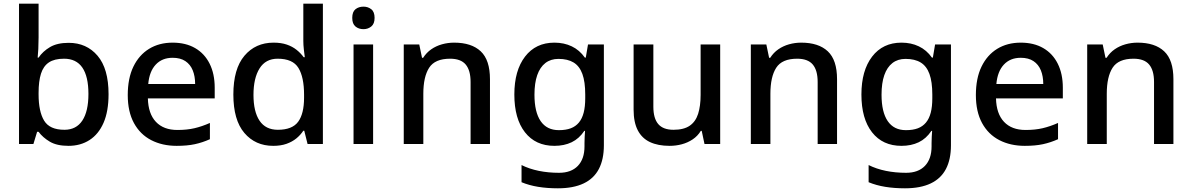

<svg xmlns="http://www.w3.org/2000/svg" viewBox="-20 -780 6456 1040"><path d="M189 -577Q189 -544 187.5 -514.5Q186 -485 184 -468H189Q212 -502 251 -525Q290 -548 352 -548Q449 -548 508.5 -478Q568 -408 568 -270Q568 -177 541 -115Q514 -53 465 -21.5Q416 10 351 10Q288 10 250 -12.5Q212 -35 189 -66H181L161 0H83V-760H189ZM327 -462Q275 -462 245 -442Q215 -422 202 -381Q189 -340 189 -277V-269Q189 -176 219 -126.5Q249 -77 329 -77Q393 -77 426 -127Q459 -177 459 -271Q459 -366 426 -414Q393 -462 327 -462Z M915 -549Q986 -549 1037 -519.5Q1088 -490 1115.5 -435Q1143 -380 1143 -305V-247H781Q783 -164 824.5 -120Q866 -76 941 -76Q993 -76 1033.5 -85.5Q1074 -95 1117 -114V-26Q1077 -8 1035.5 1Q994 10 937 10Q859 10 799 -21Q739 -52 705.5 -113.5Q672 -175 672 -265Q672 -356 702.5 -419Q733 -482 787.5 -515.5Q842 -549 915 -549ZM915 -467Q858 -467 823.5 -430Q789 -393 783 -325H1037Q1037 -367 1024 -399Q1011 -431 984 -449Q957 -467 915 -467Z M1460 10Q1363 10 1303.5 -60Q1244 -130 1244 -268Q1244 -407 1304 -478Q1364 -549 1462 -549Q1503 -549 1533.5 -538.5Q1564 -528 1586.5 -510Q1609 -492 1625 -470H1631Q1629 -484 1626 -510.5Q1623 -537 1623 -558V-760H1729V0H1646L1628 -72H1623Q1608 -49 1585.5 -30.5Q1563 -12 1532 -1Q1501 10 1460 10ZM1485 -77Q1563 -77 1595 -120.5Q1627 -164 1627 -251V-267Q1627 -362 1596.5 -412Q1566 -462 1484 -462Q1419 -462 1386 -409.5Q1353 -357 1353 -266Q1353 -175 1386 -126Q1419 -77 1485 -77Z M2001 -539V0H1895V-539ZM1949 -744Q1973 -744 1991 -730Q2009 -716 2009 -683Q2009 -651 1991 -636.5Q1973 -622 1949 -622Q1923 -622 1905.5 -636.5Q1888 -651 1888 -683Q1888 -716 1905.5 -730Q1923 -744 1949 -744Z M2440 -549Q2534 -549 2584 -502Q2634 -455 2634 -351V0H2529V-336Q2529 -399 2502.5 -430.5Q2476 -462 2418 -462Q2336 -462 2304.5 -413Q2273 -364 2273 -272V0H2167V-539H2251L2266 -467H2272Q2290 -495 2316 -513Q2342 -531 2374 -540Q2406 -549 2440 -549Z M2983 -549Q3035 -549 3077 -529Q3119 -509 3148 -468H3153L3165 -539H3251V7Q3251 83 3224 135Q3197 187 3141.5 213.5Q3086 240 3002 240Q2944 240 2895 232Q2846 224 2805 207V114Q2847 135 2898.5 145.5Q2950 156 3008 156Q3074 156 3110 118.5Q3146 81 3146 13V-5Q3146 -18 3147 -39.5Q3148 -61 3149 -71H3145Q3117 -29 3076.5 -9.5Q3036 10 2983 10Q2881 10 2823.5 -63.5Q2766 -137 2766 -268Q2766 -398 2824 -473.5Q2882 -549 2983 -549ZM3005 -461Q2963 -461 2934 -438.5Q2905 -416 2890 -373Q2875 -330 2875 -267Q2875 -173 2908.5 -124Q2942 -75 3007 -75Q3045 -75 3071.5 -85Q3098 -95 3115.5 -116Q3133 -137 3141.5 -169.5Q3150 -202 3150 -248V-268Q3150 -337 3134.5 -379.5Q3119 -422 3087 -441.5Q3055 -461 3005 -461Z M3881 -539V0H3796L3781 -71H3776Q3759 -43 3732 -25Q3705 -7 3673 1.5Q3641 10 3607 10Q3544 10 3500.5 -10.5Q3457 -31 3434.5 -74.5Q3412 -118 3412 -186V-539H3519V-202Q3519 -139 3545.5 -108Q3572 -77 3628 -77Q3684 -77 3716 -99Q3748 -121 3761.5 -163.5Q3775 -206 3775 -266V-539Z M4320 -549Q4414 -549 4464 -502Q4514 -455 4514 -351V0H4409V-336Q4409 -399 4382.5 -430.5Q4356 -462 4298 -462Q4216 -462 4184.5 -413Q4153 -364 4153 -272V0H4047V-539H4131L4146 -467H4152Q4170 -495 4196 -513Q4222 -531 4254 -540Q4286 -549 4320 -549Z M4863 -549Q4915 -549 4957 -529Q4999 -509 5028 -468H5033L5045 -539H5131V7Q5131 83 5104 135Q5077 187 5021.5 213.5Q4966 240 4882 240Q4824 240 4775 232Q4726 224 4685 207V114Q4727 135 4778.5 145.5Q4830 156 4888 156Q4954 156 4990 118.5Q5026 81 5026 13V-5Q5026 -18 5027 -39.5Q5028 -61 5029 -71H5025Q4997 -29 4956.5 -9.5Q4916 10 4863 10Q4761 10 4703.5 -63.5Q4646 -137 4646 -268Q4646 -398 4704 -473.5Q4762 -549 4863 -549ZM4885 -461Q4843 -461 4814 -438.5Q4785 -416 4770 -373Q4755 -330 4755 -267Q4755 -173 4788.5 -124Q4822 -75 4887 -75Q4925 -75 4951.5 -85Q4978 -95 4995.5 -116Q5013 -137 5021.5 -169.5Q5030 -202 5030 -248V-268Q5030 -337 5014.5 -379.5Q4999 -422 4967 -441.5Q4935 -461 4885 -461Z M5509 -549Q5580 -549 5631 -519.5Q5682 -490 5709.5 -435Q5737 -380 5737 -305V-247H5375Q5377 -164 5418.5 -120Q5460 -76 5535 -76Q5587 -76 5627.5 -85.5Q5668 -95 5711 -114V-26Q5671 -8 5629.5 1Q5588 10 5531 10Q5453 10 5393 -21Q5333 -52 5299.5 -113.5Q5266 -175 5266 -265Q5266 -356 5296.5 -419Q5327 -482 5381.5 -515.5Q5436 -549 5509 -549ZM5509 -467Q5452 -467 5417.5 -430Q5383 -393 5377 -325H5631Q5631 -367 5618 -399Q5605 -431 5578 -449Q5551 -467 5509 -467Z M6142 -549Q6236 -549 6286 -502Q6336 -455 6336 -351V0H6231V-336Q6231 -399 6204.5 -430.5Q6178 -462 6120 -462Q6038 -462 6006.5 -413Q5975 -364 5975 -272V0H5869V-539H5953L5968 -467H5974Q5992 -495 6018 -513Q6044 -531 6076 -540Q6108 -549 6142 -549Z"/></svg>

Font: Noto Sans Hebrew Medium
Style: Regular
Weight: 500
Designer: Monotype Design Team
Foundry: Monotype Imaging Inc.
Version: Version 2.003